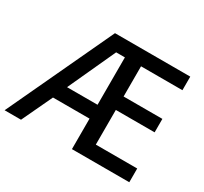

<svg xmlns="http://www.w3.org/2000/svg" viewBox="-146 -919 1194 1124"><g transform="rotate(30 450.5 -357.0)"><path d="M454.1 -620.1V-299.8H248L395 -620.1ZM562 -92.8V-327.1H824.2V-418H562V-622.1H841.8V-713.9H333L-1 0H109.9L207 -206.1H454.1V0H841.8V-92.8Z"/></g></svg>

Font: Noto Reveo Sans
Style: Regular
Weight: 500
Designer: Monotype Design Team
Foundry: Monotype Imaging Inc.
Version: Version 2.007